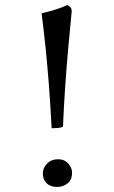

<svg xmlns="http://www.w3.org/2000/svg" viewBox="-20 -734 451 762"><path d="M264 -683Q258 -622 251 -545Q244 -468 238.5 -387Q233 -306 230 -231Q221 -227 209.5 -226Q198 -225 185 -225Q180 -320 174 -397.5Q168 -475 161 -543.5Q154 -612 145 -681Q158 -684 178 -689.5Q198 -695 216.5 -701.5Q235 -708 246 -714Q256 -710 261 -703Q266 -696 264 -683ZM266 -50Q266 -20 248 -6Q230 8 207 8Q180 8 165 -7Q150 -22 150 -45Q150 -68 167 -85Q184 -102 211 -102Q236 -102 251 -84.5Q266 -67 266 -50Z"/></svg>

Font: Vollkorn
Style: Regular
Weight: 400
Designer: Friedrich Althausen
Foundry: Friedrich Althausen
Version: Version 4.104